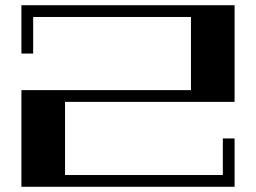

<svg xmlns="http://www.w3.org/2000/svg" viewBox="-20 -715 980 735"><path d="M878 -695V-325H229V-45H833V-185H878V0H62V-370H711V-650H107V-510H62V-695Z"/></svg>

Font: Geostar Fill
Style: Regular
Weight: 400
Designer: Joe Prince
Foundry: Joe Prince
Version: Version 1.002